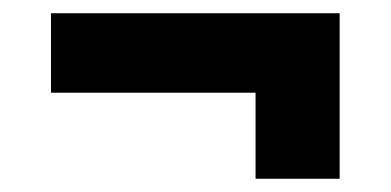

<svg xmlns="http://www.w3.org/2000/svg" viewBox="-20 -440 590 290"><path d="M366 -300H57V-420H493V-170H366Z"/></svg>

Font: 
Style: 㨦
Weight: 700
Designer: A.Korolkova, Vitaly Kuzmin
Foundry: ParaType Ltd
Version: Version 2.000